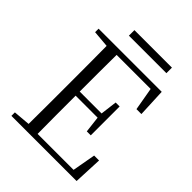

<svg xmlns="http://www.w3.org/2000/svg" viewBox="-240 -999 1129 1129"><g transform="rotate(45 324.5 -434.0)"><path d="M210 -822H522V-868H210ZM547 -548H588L580 -725H55V-696L160 -687C161 -590 161 -490 161 -390V-335C161 -235 161 -136 160 -38L55 -29V0H597L605 -179H564L538 -34H239C238 -132 238 -232 238 -351H421L433 -249H466V-489H433L420 -385H238C238 -494 238 -595 239 -691H522Z"/></g></svg>

Font: Noto Serif CJK TC Light
Style: Regular
Weight: 300
Designer: Ryoko NISHIZUKA 西塚涼子 (kana & ideographs); Frank Grießhammer (Latin, Greek & Cyrillic); Wenlong ZHANG 张文龙 (bopomofo); San
Foundry: Adobe
Version: Version 2.001;hotconv 1.1.0;makeotfexe 2.6.0